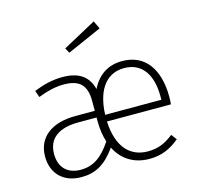

<svg xmlns="http://www.w3.org/2000/svg" viewBox="-112 -896 1063 1026"><g transform="rotate(-15 419.5 -382.5)"><path d="M514 -732 493 -776 309 -676 324 -648ZM779 -282C779 -433 713 -532 584 -532C506 -532 449 -494 414 -423C396 -493 348 -532 254 -532C200 -532 150 -520 95 -498L108 -461C159 -481 206 -492 250 -492C341 -492 375 -452 375 -367V-313H268C138 -313 55 -253 55 -145C55 -52 115 11 216 11C293 11 350 -20 407 -101C443 -29 508 11 592 11C661 11 711 -13 759 -53L736 -83C691 -48 652 -30 594 -30C500 -30 430 -93 423 -241H777C778 -251 779 -266 779 -282ZM734 -278H423C429 -429 497 -493 584 -493C686 -493 734 -414 734 -297ZM222 -28C149 -28 105 -71 105 -146C105 -234 168 -276 275 -276H375V-256C375 -212 381 -173 392 -139C341 -62 291 -28 222 -28Z"/></g></svg>

Font: Fira Sans ExtraLight
Style: Regular
Weight: 200
Designer: bBox Type GmbH & Carrois Corporate GbR & Edenspiekermann AG
Foundry: bBox Type GmbH & Carrois Corporate GbR & Edenspiekermann AG
Version: Version 4.300;PS 004.300;hotconv 1.0.88;makeotf.lib2.5.64775